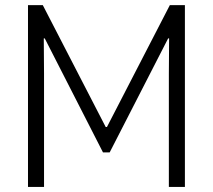

<svg xmlns="http://www.w3.org/2000/svg" viewBox="-20 -740 842 760"><path d="M90.8 -719.7H149.4L398.4 -237.3H403.3L652.3 -719.7H711.9V0H648.4V-448.2L649.4 -587.9H645.5L414.1 -136.7H387.7L157.2 -587.9H153.3L154.3 -448.2V0H90.8Z"/></svg>

Font: Reddit Sans Chocolate Light
Style: Regular
Weight: 300
Designer: Stephen Hutchings
Foundry: Reddit
Version: Version 1.013